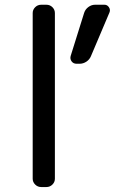

<svg xmlns="http://www.w3.org/2000/svg" viewBox="-20 -794 497 794"><path d="M412.1 -774.4Q423.8 -774.4 430.7 -763.7Q434.6 -757.8 434.6 -752Q434.6 -747.1 432.6 -742.2L356.4 -562.5Q350.6 -547.9 337.4 -539.1Q324.2 -530.3 308.6 -530.3H296.9Q283.2 -530.3 275.9 -540.5Q268.6 -550.8 272.5 -563.5L328.1 -741.2Q333 -755.9 345.7 -765.1Q358.4 -774.4 373 -774.4ZM150.4 -20.5Q135.7 -20.5 125.5 -30.8Q115.2 -41 115.2 -54.7V-740.2Q115.2 -753.9 125.5 -764.2Q135.7 -774.4 150.4 -774.4H171.9Q186.5 -774.4 196.8 -764.2Q207 -753.9 207 -740.2V-54.7Q207 -41 196.8 -30.8Q186.5 -20.5 171.9 -20.5Z"/></svg>

Font: Gen Jyuu GothicL Regular
Style: Regular
Weight: 400
Designer: [Source Han Sans]
Ryoko NISHIZUKA  (kana & ideographs); Paul D. Hunt (Latin, Greek & Cyrillic); Wenlong ZHANG  (bopomofo
Version: Version 1.002.20150607